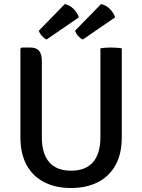

<svg xmlns="http://www.w3.org/2000/svg" viewBox="-20 -924 709 957"><path d="M587 -239.8Q587 -157.2 555.7 -100.8Q524.4 -44.5 467.4 -15.7Q410.4 13.1 333.9 13.1Q257.7 13.1 201 -15.7Q144.3 -44.5 113 -100.8Q81.8 -157.2 81.8 -239.8V-681.1L88.1 -687.2H128.9Q161.4 -687.2 175 -670.7Q188.5 -654.2 188.5 -619.4V-239.9Q188.5 -157.9 225.4 -115.5Q262.3 -73.2 334.2 -73.2Q406.3 -73.2 443.4 -115.5Q480.5 -157.9 480.5 -239.9V-683Q492.2 -685.2 506.3 -686.1Q520.3 -687.1 532.4 -687.1Q544.3 -687.1 559.6 -686.1Q574.8 -685.2 587 -683ZM484 -904Q509.8 -897.4 527.9 -878.9Q546 -860.4 553.9 -837.8L392.8 -727Q380 -733 369.1 -745.3Q358.2 -757.5 354.3 -771.2ZM303.2 -904Q329.2 -897.4 347.3 -878.9Q365.3 -860.4 373.3 -837.8L212.1 -727Q199.2 -733 188.3 -745.4Q177.4 -757.7 173.6 -771.2Z"/></svg>

Font: Signika SC
Style: Regular
Weight: 300
Designer: Anna Giedryś
Foundry: Anna Giedryś
Version: Version 2.000